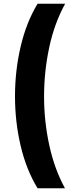

<svg xmlns="http://www.w3.org/2000/svg" viewBox="-20 -852 422 1037"><path d="M183 165Q122 65 91.5 -64.5Q61 -194 61 -332Q61 -470 91.5 -600.5Q122 -731 183 -832H332Q274 -727 246 -596.5Q218 -466 218 -330Q218 -198 246 -68.5Q274 61 331 165Z"/></svg>

Font: Noto Sans Oriya Cond Blk
Style: Regular
Weight: 900
Width: 3
Designer: Amélie Bonet and Sol Matas
Foundry: Google LLC
Version: Version 2.006; ttfautohint (v1.8.4.7-5d5b)